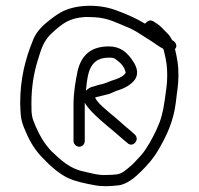

<svg xmlns="http://www.w3.org/2000/svg" viewBox="-20 -667 689 666"><path d="M546 -498C547.3 -495.3 548.3 -492.3 549 -489C556.9 -456.5 560 -438.7 560 -405C560 -371.1 555.5 -351.9 551 -317C545.3 -275.7 537.7 -248.9 522.5 -216.5C509.3 -188.3 489 -150.9 470 -129L442 -99C432.7 -90.3 422.3 -81.7 411 -73C392.1 -59.5 378.8 -61.4 350 -60C321.6 -58.4 296.2 -66.3 271 -72C220.8 -82 189.5 -113.2 158 -143C134.8 -167.7 119.2 -193.7 104 -228C89.5 -260.7 89 -269.8 89 -309C89 -365.5 97.3 -413.4 111 -458C123.6 -498.9 131.5 -527.3 163 -555C198.2 -586.3 220.5 -604.7 276 -608C288 -608 299.7 -607.7 311 -607C354.2 -604.3 383.9 -588.4 416 -575C449.6 -562.8 478.4 -540.2 507 -523C520.4 -514.1 531.6 -505.2 546 -498ZM587 -497C598.2 -508.2 587.3 -523.5 578 -527L577 -528C572.3 -537.3 567.3 -544.7 562 -550C545.5 -565.2 539 -576.5 521 -587L512 -593C498.7 -600.6 490.2 -592.2 483 -585C450.3 -604.6 415.6 -619.6 378 -633C318.1 -654.4 236.9 -651.3 189 -623C175 -615 157.7 -602.3 137 -585C115 -565.7 100.3 -545.3 93 -524C68 -462.7 50 -393.1 50 -309C51.8 -263.2 51.2 -251.3 68 -213C84.9 -172.7 103 -144 131 -116C153.9 -91.9 184.4 -64.6 215 -50C242.2 -37 273.8 -31.1 306 -25C333.3 -19.1 362.3 -20.9 390 -24C420.3 -26.9 450.4 -53.4 469 -72C492.9 -95.9 510.6 -115.3 530 -148C558 -196.6 581.6 -244.8 590 -312C593.6 -348.8 599 -369.9 599 -405C599 -443.2 595.2 -460.9 587 -497ZM278 -352C278 -355.3 278.3 -358.3 279 -361C284.3 -419.3 294.3 -467 357.5 -467C369.2 -467 375.1 -466.6 382 -461C397.4 -449.5 411.6 -437.2 416 -415C409.2 -403 397.1 -397.8 382 -392C358.2 -385.4 348.8 -377.5 324 -373L304 -367C294 -365 285.3 -360 278 -352ZM274 -178V-311C278.7 -302.3 285.2 -293.5 293.5 -284.5C329.4 -245.7 372.4 -215.1 411 -180L422 -171C439.9 -153.1 466.3 -181.7 448 -200L437 -210C420.6 -223.7 409.2 -233.1 393.5 -247.5C377.1 -262.5 362.9 -272.4 346 -288C332.9 -299 317.6 -312.9 310 -328C310.7 -328.7 311.7 -329.3 313 -330C326.7 -333.4 338.1 -335.6 350 -339C366.4 -342 375 -349.9 393 -355C416 -362.3 436.4 -375 448 -391C464.5 -416.5 451 -441.8 437 -461C420 -485.3 397.3 -506 357.5 -506C292.6 -506 261.5 -472.9 249 -420C241.7 -383.4 235 -345.9 235 -303V-178C235 -167.4 244.4 -158 255 -158C265.6 -158 274 -167.4 274 -178Z"/></svg>

Font: Just Breathe
Style: Regular
Weight: 400
Foundry: Cannot Into Space Fonts
Version: Version 0.72